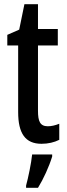

<svg xmlns="http://www.w3.org/2000/svg" viewBox="-20 -679 320 920"><path d="M209 -74C172 -74 162 -98 162 -148V-461H257V-540H162V-659H97L72 -537L15 -512V-461H67V-142C67 -40 101 10 179 10C211 10 240 3 264 -9V-86C244 -78 226 -74 209 -74ZM230 71V61H134C130 102 115 174 105 210V221H162C188 179 215 120 230 71Z"/></svg>

Font: Noto Sans Gurmukhi UI ExtraCondensed Medium
Style: Regular
Weight: 500
Width: 2
Designer: Jelle Bosma - Monotype Design Team
Foundry: Monotype Imaging Inc.
Version: Version 2.004